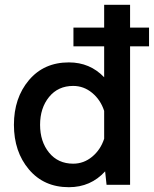

<svg xmlns="http://www.w3.org/2000/svg" viewBox="-20 -770 641 800"><path d="M601 -655V-577H522V0H424L418 -56Q358 10 267 10Q163 10 100.5 -64Q38 -138 38 -250Q38 -362 100.5 -436Q163 -510 267 -510Q355 -510 414 -448V-577H286V-655H414V-750H522V-655ZM285 -88Q329 -88 364 -117Q399 -146 414 -192V-308Q399 -354 364 -383Q329 -412 285 -412Q222 -412 184.5 -366Q147 -320 147 -250Q147 -180 184.5 -134Q222 -88 285 -88Z"/></svg>

Font: Orkney Medium
Style: Regular
Weight: 500
Designer: Samuel Oakes and Alfredo Marco Pradil
Foundry: Alfredo Marco Pradil
Version: 1.0; ttfautohint (v1.5)